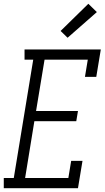

<svg xmlns="http://www.w3.org/2000/svg" viewBox="-53 -997 554 1017"><path d="M-33 0V-54H20L123 -681H77V-735H481L457 -590H397L412 -681H183L138 -409H360L351 -355H129L80 -54H309L324 -145H384L360 0ZM305 -797 268 -833 415 -977 460 -933Z"/></svg>

Font: Iosevka QP Light
Style: Italic
Weight: 300
Italic angle: -9°
Designer: Belleve Invis
Foundry: Belleve Invis
Version: Version 20.0.0; ttfautohint (v1.8.4)